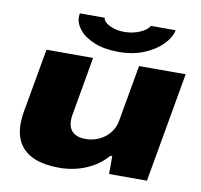

<svg xmlns="http://www.w3.org/2000/svg" viewBox="-81 -811 950 909"><g transform="rotate(10 394.0 -356.5)"><path d="M262 12Q189 12 141 -8Q93 -28 69 -67Q45 -106 45 -163Q45 -177 46.5 -192.5Q48 -208 51 -224L105 -528H329L279 -243Q278 -237 277.5 -231Q277 -225 277 -219Q277 -197 285.5 -180Q294 -163 312.5 -153.5Q331 -144 360 -144Q387 -144 411 -152.5Q435 -161 454 -176Q473 -191 485.5 -212Q498 -233 502 -257L550 -528H774L681 0H499V-86H490Q460 -51 422 -29.5Q384 -8 343 2Q302 12 262 12ZM443 -577Q374 -577 326 -596.5Q278 -616 253.5 -646Q229 -676 229 -708Q229 -713 229.5 -717Q230 -721 231 -725H350Q351 -711 366.5 -699.5Q382 -688 405 -681.5Q428 -675 451 -675Q482 -675 508 -683Q534 -691 551 -703Q568 -715 572 -725H691Q685 -691 652 -656.5Q619 -622 565 -599.5Q511 -577 443 -577Z"/></g></svg>

Font: Archivo Expanded Black
Style: Italic
Weight: 900
Width: 7
Italic angle: -10°
Designer: Hector Gatti
Foundry: Omnibus-Type
Version: Version 2.001